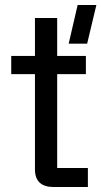

<svg xmlns="http://www.w3.org/2000/svg" viewBox="-20 -749 406 769"><path d="M255 -574 291 -729H366L329 -574ZM194 0Q158 0 139 -17.5Q120 -35 120 -71V-677H209V-76H332V0ZM25 -452V-525H324V-452Z"/></svg>

Font: Hubot Sans
Style: Regular
Weight: 400
Designer: Deni Anggara
Foundry: GitHub, Inc., Subsidiary of Microsoft Corporation
Version: Version 2.000